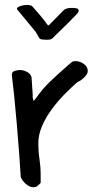

<svg xmlns="http://www.w3.org/2000/svg" viewBox="-20 -779 389 800"><path d="M66.4 -42Q64.5 -77.1 60.1 -136.2Q55.7 -195.3 50.3 -258.8Q44.9 -322.3 39.1 -378.9Q33.2 -435.5 29.3 -466.8Q29.3 -479.5 41 -483.4Q52.7 -487.3 63.5 -487.3Q77.1 -487.3 92.3 -479.5Q107.4 -471.7 111.3 -458Q111.3 -454.1 112.3 -443.8Q113.3 -433.6 113.8 -422.9Q114.3 -412.1 115.2 -401.9Q116.2 -391.6 116.2 -387.7Q116.2 -381.8 116.2 -378.9Q116.2 -376 116.2 -373.5Q116.2 -371.1 117.2 -368.2Q118.2 -365.2 120.1 -358.4Q122.1 -360.4 124.5 -363.3Q127 -366.2 127.9 -367.2Q143.6 -389.6 158.2 -406.7Q172.9 -423.8 188.5 -439Q204.1 -454.1 223.1 -471.2Q242.2 -488.3 267.6 -510.7Q273.4 -515.6 276.4 -518.1Q279.3 -520.5 281.7 -522Q284.2 -523.4 287.1 -523.9Q290 -524.4 294.9 -524.4Q311.5 -524.4 328.6 -513.2Q345.7 -502 345.7 -482.4Q345.7 -475.6 340.8 -468.3Q335.9 -460.9 329.1 -454.6Q322.3 -448.2 314.9 -443.4Q307.6 -438.5 301.8 -436.5Q276.4 -414.1 248 -385.3Q219.7 -356.4 195.3 -323.2Q170.9 -290 155.3 -253.9Q139.6 -217.8 139.6 -181.6Q139.6 -148.4 144.5 -116.2Q149.4 -84 149.4 -50.8V-16.6Q141.6 -8.8 135.7 -3.9Q129.9 1 119.1 1Q102.5 1 86.9 -13.2Q71.3 -27.3 66.4 -42ZM51.8 -739.3Q48.8 -743.2 52.7 -747.1Q56.6 -751 64 -753.4Q71.3 -755.9 79.6 -757.3Q87.9 -758.8 93.8 -758.8Q95.7 -758.8 103.5 -757.3Q111.3 -755.9 113.3 -753.9Q133.8 -731.4 145.5 -717.3Q157.2 -703.1 164.1 -694.3Q170.9 -685.5 173.3 -681.6Q175.8 -677.7 178.7 -674.8L182.6 -672.9L243.2 -734.4Q252.9 -746.1 278.3 -746.1Q292 -746.1 299.8 -744.1Q307.6 -742.2 307.6 -734.4Q307.6 -731.4 307.1 -730Q306.6 -728.5 303.7 -724.6Q301.8 -721.7 295.4 -715.3Q289.1 -709 281.7 -701.7Q274.4 -694.3 268.1 -687.5Q261.7 -680.7 258.8 -678.7Q258.8 -677.7 256.3 -675.3Q253.9 -672.9 252.9 -672.9Q250 -669.9 242.2 -662.1Q234.4 -654.3 225.6 -646Q216.8 -637.7 209 -629.9Q201.2 -622.1 198.2 -619.1Q193.4 -615.2 188.5 -614.3Q183.6 -613.3 175.8 -613.3Q167 -613.3 157.2 -614.3Q147.5 -615.2 143.6 -620.1Q141.6 -624 135.3 -634.8Q128.9 -645.5 127 -648.4Z"/></svg>

Font: Covered By Your Grace
Style: Regular
Weight: 400
Designer: Kimberly Geswein
Foundry: Kimberly Geswein
Version: Version 1.0